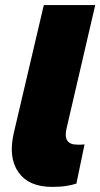

<svg xmlns="http://www.w3.org/2000/svg" viewBox="-20 -724 394 754"><path d="M185 10Q93 10 52.5 -47.5Q12 -105 34 -201L152 -704H354L241 -218Q227 -156 283 -156Q293 -156 299.5 -156Q306 -156 312 -157L280 -3Q265 2 241.5 6Q218 10 185 10Z"/></svg>

Font: Prodigy Sans ExtraBold
Style: Italic
Weight: 800
Italic angle: -13°
Designer: Wei Huang
Foundry: Wei Huang
Version: Version 1.003; ttfautohint (v1.8.3)